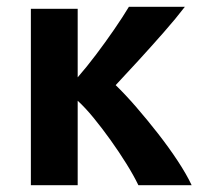

<svg xmlns="http://www.w3.org/2000/svg" viewBox="-20 -546 600 566"><path d="M71 0V-520H209V-318Q236 -349 263.5 -385.5Q291 -422 316.5 -459Q342 -496 360 -526H525Q499 -492 462.5 -450.5Q426 -409 389 -368.5Q352 -328 321 -295Q349 -268 381.5 -230.5Q414 -193 446 -152Q478 -111 504 -71.5Q530 -32 545 0H388Q374 -29 352.5 -63.5Q331 -98 306 -133Q281 -168 256 -198.5Q231 -229 209 -249V0Z"/></svg>

Font: Ubuntu Sans Mono
Style: Bold
Weight: 700
Monospace: yes
Designer: Dalton Maag Ltd
Foundry: Dalton Maag Ltd
Version: Version 1.006